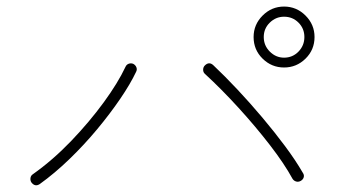

<svg xmlns="http://www.w3.org/2000/svg" viewBox="-20 -754 1040 586"><path d="M847 -548Q809 -548 781.5 -575Q754 -602 754 -641Q754 -679 781.5 -706.5Q809 -734 847 -734Q885 -734 912.5 -706.5Q940 -679 940 -641Q940 -602 912.5 -575Q885 -548 847 -548ZM101 -192Q87 -183 76 -197Q72 -203 73 -210.5Q74 -218 80 -222Q142 -266 197.5 -324Q253 -382 296.5 -441.5Q340 -501 363 -550Q366 -557 373 -559.5Q380 -562 387 -559Q394 -555 396.5 -548Q399 -541 395 -534Q378 -498 347 -452.5Q316 -407 276.5 -359.5Q237 -312 192 -268.5Q147 -225 101 -192ZM898 -202Q891 -198 884 -200Q877 -202 873 -208Q848 -254 804 -311Q760 -368 708 -425Q656 -482 606 -528Q600 -533 600 -541Q600 -549 605 -554Q618 -567 631 -555Q666 -522 704.5 -481Q743 -440 780.5 -395.5Q818 -351 850 -308Q882 -265 904 -227Q909 -220 907 -213Q905 -206 898 -202ZM847 -578Q873 -578 891 -596.5Q909 -615 909 -641Q909 -667 891 -685Q873 -703 847 -703Q822 -703 803.5 -685Q785 -667 785 -641Q785 -615 803.5 -596.5Q822 -578 847 -578Z"/></svg>

Font: Zen Maru Gothic Light
Style: Regular
Weight: 300
Designer: Yoshimichi Ohira
Foundry: Positype
Version: Version 1.001